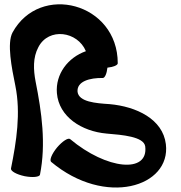

<svg xmlns="http://www.w3.org/2000/svg" viewBox="-20 -781 824 874"><path d="M162 14C190 -126 170 -270 142 -410C132 -463 129 -519 155 -567C202 -657 333 -639 371 -548C289 -519 232 -444 239 -357C248 -249 352 -183 465 -173C538 -167 634 -159 641 -115C657 10 466 -8 299 -148C290 -155 264 -138 240 -110C216 -81 204 -52 213 -44C459 162 759 70 735 -125C721 -239 601 -296 479 -307C416 -311 339 -317 333 -363C329 -411 389 -427 448 -426C457 -426 466 -445 469 -473C496 -476 516 -484 516 -493C516 -769 161 -860 37 -633C11 -584 33 -473 50 -390C75 -266 55 -138 30 -14C28 -2 55 13 92 21C128 28 160 25 162 14Z"/></svg>

Font: Nupuram Expanded Bold
Style: Regular
Weight: 700
Width: 7
Designer: Santhosh Thottingal (santhosh.thottingal@gmail.com)
Foundry: SMC
Version: Version 1.000